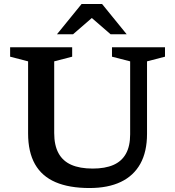

<svg xmlns="http://www.w3.org/2000/svg" viewBox="-20 -936 882 967"><path d="M635.5 -259.5V-627L544 -650.5V-698H811V-650.5L720.5 -627V-262Q720.5 -172 686.8 -111.2Q653 -50.5 588.5 -19.8Q524 11 431 11Q328.5 11 259.8 -18.5Q191 -48 156.2 -109.2Q121.5 -170.5 121.5 -264V-627L31 -650.5V-698H343.5V-650.5L253 -627V-266Q253 -204.5 274.5 -164.8Q296 -125 339 -106Q382 -87 447 -87Q509 -87 551 -105.2Q593 -123.5 614.2 -161.8Q635.5 -200 635.5 -259.5ZM429 -857H456L348 -763.5H267L391 -916H494L618 -763.5H537Z"/></svg>

Font: Newsreader 9pt Medium
Style: Regular
Weight: 500
Designer: Hugues Gentile
Foundry: Production Type
Version: Version 1.003